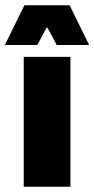

<svg xmlns="http://www.w3.org/2000/svg" viewBox="-44 -708 358 728"><path d="M46 0V-492.5H223V0ZM48.5 -688H220L293 -539.5V-537.5H171L136 -603H132.5L97.5 -537.5H-24.5V-539.5Z"/></svg>

Font: Anek Gujarati ExtraBold
Style: Regular
Weight: 800
Version: Version 1.003